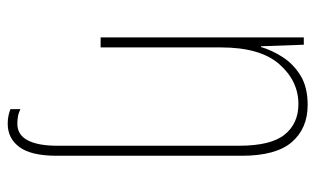

<svg xmlns="http://www.w3.org/2000/svg" viewBox="-180 -397 818 498"><g transform="rotate(90 229.0 -148.0)"><path d="M301 241Q289 241 280 239Q271 237 263 234V208Q273 213 282.5 214.5Q292 216 301 216Q330 216 344 189Q358 162 358 113V-359Q358 -442 329 -477.5Q300 -513 250 -513Q190 -513 146.5 -463.5Q103 -414 103 -312V0H77V-527H96L100 -416H102Q110 -444 128 -472Q146 -500 176 -518.5Q206 -537 252 -537Q313 -537 348.5 -496Q384 -455 384 -366V114Q384 180 361.5 210.5Q339 241 301 241Z"/></g></svg>

Font: Noto Sans Telugu Condensed Thin
Style: Regular
Weight: 100
Width: 3
Designer: Jelle Bosma - Monotype Design Team
Foundry: Monotype Imaging Inc.
Version: Version 2.005; ttfautohint (v1.8.4.7-5d5b)